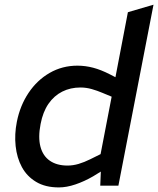

<svg xmlns="http://www.w3.org/2000/svg" viewBox="-20 -790 673 817"><path d="M230.6 7.5Q172.9 7.5 133.8 -16Q94.6 -39.4 73.2 -78.9Q51.8 -118.5 46.5 -168.7Q41.2 -219 51.7 -271.8Q65.4 -340.8 101.6 -394.9Q137.8 -449 191.4 -479.8Q244.9 -510.6 309.5 -510.6Q343.1 -510.6 376.5 -501.8Q409.8 -493 446.9 -474L495.2 -449.1L464.7 -427.3L524.2 -738L633.2 -770L483.8 0H406.6L410.1 -86L402.4 -105.1L455.1 -378.6L415.1 -395.2Q394.2 -404.1 370.5 -410.9Q346.7 -417.7 322.4 -417.7Q279.5 -417.7 244.7 -400.1Q209.9 -382.5 186.2 -348.2Q162.5 -313.9 152.7 -262.2Q141.6 -205.6 152.1 -165.9Q162.6 -126.2 192.3 -105.9Q222 -85.5 267.4 -85.5Q290.5 -85.5 314.4 -92.5Q338.3 -99.6 363.7 -112.2L412.9 -136.6L420.3 -66.8L376.2 -39.7Q339.1 -18.2 301.4 -5.4Q263.6 7.5 230.6 7.5Z"/></svg>

Font: REM Medium
Style: Italic
Weight: 500
Italic angle: -11°
Designer: Octavio Pardo
Foundry: Ashler Design
Version: Version 1.005;gftools[0.9.28]